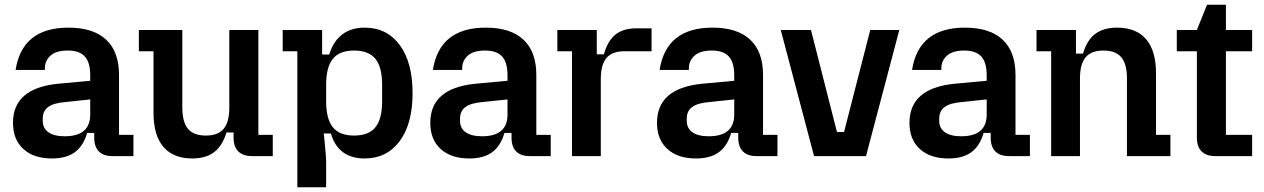

<svg xmlns="http://www.w3.org/2000/svg" viewBox="-20 -661 5354 813"><path d="M35 -141Q35 -286 222 -306L362 -319V-342Q362 -397 339 -422Q316 -447 267 -447Q218 -447 194 -425.5Q170 -404 170 -372V-365H46Q74 -544 270 -544Q375 -544 429.5 -493Q484 -442 484 -344V-90H545V0H456Q418 0 398.5 -20Q379 -40 379 -78V-98H349Q333 -43 297 -16.5Q261 10 200 10Q123 10 79 -30Q35 -70 35 -141ZM254 -84Q362 -84 362 -176V-240L258 -229Q207 -225 184 -208Q161 -191 161 -159V-149Q161 -118 185 -101Q209 -84 254 -84Z M630 -183V-444H568V-534H752V-206Q752 -144 776 -115.5Q800 -87 852 -87Q903 -87 927 -115.5Q951 -144 951 -206V-534H1074V-90H1135V0H1047Q1009 0 989 -20Q969 -40 969 -78V-100H939Q922 -44 887 -17Q852 10 794 10Q714 10 672 -39Q630 -88 630 -183Z M1239 -444H1177V-534H1344V-430H1374Q1391 -486 1429 -515Q1467 -544 1524 -544Q1618 -544 1672.5 -470.5Q1727 -397 1727 -267Q1727 -137 1672.5 -63.5Q1618 10 1524 10Q1412 10 1381 -96H1351Q1361 -6 1361 27V132H1239ZM1479 -87Q1541 -87 1569.5 -122Q1598 -157 1598 -232V-302Q1598 -377 1569.5 -412Q1541 -447 1479 -447Q1418 -447 1389.5 -412Q1361 -377 1361 -302V-232Q1361 -157 1389.5 -122Q1418 -87 1479 -87Z M1802 -141Q1802 -286 1989 -306L2129 -319V-342Q2129 -397 2106 -422Q2083 -447 2034 -447Q1985 -447 1961 -425.5Q1937 -404 1937 -372V-365H1813Q1841 -544 2037 -544Q2142 -544 2196.5 -493Q2251 -442 2251 -344V-90H2312V0H2223Q2185 0 2165.5 -20Q2146 -40 2146 -78V-98H2116Q2100 -43 2064 -16.5Q2028 10 1967 10Q1890 10 1846 -30Q1802 -70 1802 -141ZM2021 -84Q2129 -84 2129 -176V-240L2025 -229Q1974 -225 1951 -208Q1928 -191 1928 -159V-149Q1928 -118 1952 -101Q1976 -84 2021 -84Z M2402 -444H2340V-534H2507V-431H2537Q2553 -488 2586 -514.5Q2619 -541 2674 -541H2739V-444H2624Q2572 -444 2548 -415.5Q2524 -387 2524 -325V0H2402Z M2762 -141Q2762 -286 2949 -306L3089 -319V-342Q3089 -397 3066 -422Q3043 -447 2994 -447Q2945 -447 2921 -425.5Q2897 -404 2897 -372V-365H2773Q2801 -544 2997 -544Q3102 -544 3156.5 -493Q3211 -442 3211 -344V-90H3272V0H3183Q3145 0 3125.5 -20Q3106 -40 3106 -78V-98H3076Q3060 -43 3024 -16.5Q2988 10 2927 10Q2850 10 2806 -30Q2762 -70 2762 -141ZM2981 -84Q3089 -84 3089 -176V-240L2985 -229Q2934 -225 2911 -208Q2888 -191 2888 -159V-149Q2888 -118 2912 -101Q2936 -84 2981 -84Z M3286 -534H3414L3524 -102H3554L3665 -534H3788L3647 0H3427Z M3831 -141Q3831 -286 4018 -306L4158 -319V-342Q4158 -397 4135 -422Q4112 -447 4063 -447Q4014 -447 3990 -425.5Q3966 -404 3966 -372V-365H3842Q3870 -544 4066 -544Q4171 -544 4225.5 -493Q4280 -442 4280 -344V-90H4341V0H4252Q4214 0 4194.5 -20Q4175 -40 4175 -78V-98H4145Q4129 -43 4093 -16.5Q4057 10 3996 10Q3919 10 3875 -30Q3831 -70 3831 -141ZM4050 -84Q4158 -84 4158 -176V-240L4054 -229Q4003 -225 3980 -208Q3957 -191 3957 -159V-149Q3957 -118 3981 -101Q4005 -84 4050 -84Z M4431 -444H4369V-534H4536V-434H4566Q4582 -490 4617 -517Q4652 -544 4710 -544Q4791 -544 4833 -495Q4875 -446 4875 -351V-90H4936V0H4752V-328Q4752 -390 4728 -418.5Q4704 -447 4653 -447Q4601 -447 4577 -418.5Q4553 -390 4553 -328V0H4431Z M5048 -78V-444H4963V-534H5048L5091 -641H5171V-534H5282V-444H5171V-90H5282V0H5126Q5088 0 5068 -20Q5048 -40 5048 -78Z"/></svg>

Font: Mozilla Headline BETA SemiBold
Style: Regular
Weight: 600
Designer: Studio DRAMA
Foundry: Studio DRAMA
Version: Version 0.100